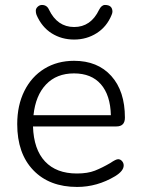

<svg xmlns="http://www.w3.org/2000/svg" viewBox="-20 -740 566 767"><path d="M113.8 -279.8H422.9Q420.9 -359.9 383.1 -403.3Q345.2 -446.8 275.6 -446.8Q206.1 -446.8 164.1 -402.8Q122.1 -358.9 113.8 -279.8ZM479 -270Q479 -234.9 444.8 -234.9H111.8Q114.7 -143.1 159.9 -95Q205.1 -46.9 287.1 -46.9Q330.1 -46.9 359.1 -58.3Q388.2 -69.8 420.9 -88.9Q442.9 -104 451.9 -104Q460.9 -104 467.5 -96.4Q474.1 -88.9 474.1 -79.1Q474.1 -57.1 439.9 -36.1Q368.2 6.8 288.1 6.8Q177.2 6.8 113 -60.1Q48.8 -127 48.8 -244.1Q48.8 -319.3 77.4 -376.7Q106 -434.1 157.5 -465.6Q209 -497.1 275.9 -497.1Q370.1 -497.1 424.6 -436.5Q479 -376 479 -270ZM147.5 -720.2Q167.5 -720.2 175.8 -701.2Q209 -632.3 275.9 -632.1Q342.8 -631.8 376 -701.2Q385.7 -720.2 399.4 -720.2Q428.7 -720.2 429.2 -693.8Q429.2 -688 425.8 -680.2Q406.7 -633.3 366.5 -607.7Q326.2 -582 276.1 -582Q226.1 -582 186.5 -606.9Q147 -631.8 126 -680.2Q123 -688 123 -697Q123 -706.1 130.6 -713.1Q138.2 -720.2 147.5 -720.2Z"/></svg>

Font: Nunito-Light
Style: Regular
Weight: 300
Designer: Vernon Adams
Foundry: newtypography
Version: Version 3.000